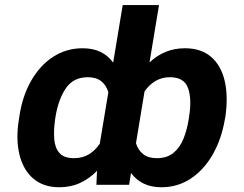

<svg xmlns="http://www.w3.org/2000/svg" viewBox="-20 -748 988 777"><path d="M892.1 -275.4 890.1 -265.6Q876.5 -185.1 840.8 -122.8Q805.2 -60.5 752.2 -25.4Q699.2 9.8 633.8 9.8Q591.3 9.8 560.8 -5.4Q530.3 -20.5 510.3 -47.9L502.4 0H370.1L372.6 -56.6Q342.3 -25.4 304.4 -7.8Q266.6 9.8 220.2 9.8Q155.8 9.8 114.7 -25.4Q73.7 -60.5 58.6 -122.8Q43.5 -185.1 56.6 -265.6L58.1 -275.4Q70.3 -358.9 106 -421.1Q141.6 -483.4 195.1 -518.1Q248.5 -552.7 314 -552.7Q356.9 -552.7 387.5 -537.6Q418 -522.5 438 -494.6L476.6 -727.5H623.5L585 -495.1Q613.8 -522.9 649.7 -537.8Q685.5 -552.7 728.5 -552.7Q793.5 -552.7 834 -518.1Q874.5 -483.4 889.2 -421.1Q903.8 -358.9 892.1 -275.4ZM743.7 -265.6 745.1 -275.4Q756.8 -346.2 741.2 -390.9Q725.6 -435.5 668 -435.5Q635.3 -435.5 609.4 -420.4Q583.5 -405.3 564.9 -377.9L530.3 -168.5Q539.1 -140.1 559.6 -124Q580.1 -107.9 614.3 -107.9Q655.3 -107.9 681.4 -128.9Q707.5 -149.9 722.2 -185.8Q736.8 -221.7 743.7 -265.6ZM204.6 -275.4 203.1 -265.6Q196.8 -221.7 199.5 -185.8Q202.1 -149.9 220.5 -128.9Q238.8 -107.9 279.8 -107.9Q313.5 -107.9 339.4 -123.3Q365.2 -138.7 383.8 -166.5L418.5 -375Q409.7 -403.8 389.2 -419.7Q368.7 -435.5 335.4 -435.5Q277.3 -435.5 246.8 -391.1Q216.3 -346.7 204.6 -275.4Z"/></svg>

Font: Inter
Style: Bold Italic
Weight: 700
Italic angle: -9.39999°
Designer: Rasmus Andersson
Foundry: rsms
Version: Version 4.001;git-9221beed3